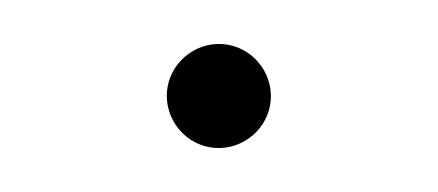

<svg xmlns="http://www.w3.org/2000/svg" viewBox="-38 -616 1076 472"><g transform="rotate(10 500.0 -380.0)"><path d="M500 -508C430 -508 372 -450 372 -380C372 -310 430 -252 500 -252C570 -252 628 -310 628 -380C628 -450 570 -508 500 -508Z"/></g></svg>

Font: Noto Sans Mono CJK HK
Style: Bold
Weight: 700
Designer: Ryoko NISHIZUKA 西塚涼子 (kana, bopomofo & ideographs); Paul D. Hunt (Latin, Greek & Cyrillic); Sandoll Communications 산돌커뮤니
Foundry: Adobe
Version: Version 2.004;hotconv 1.0.118;makeotfexe 2.5.65603